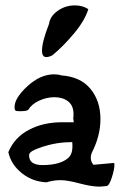

<svg xmlns="http://www.w3.org/2000/svg" viewBox="-20 -676 456 713"><path d="M11 -111Q34 -166 87.5 -194Q141 -222 210 -222H254L252 -237Q253 -242 253 -252Q253 -284 233 -299.5Q213 -315 182 -315Q153 -315 125 -302Q97 -289 85 -268Q78 -263 53 -263Q41 -263 37.5 -265.5Q34 -268 34 -278Q34 -312 82 -356Q130 -400 181 -400Q196 -400 208 -396Q279 -391 316 -346Q353 -301 353 -234Q353 -171 321 -109Q317 -100 317 -90Q317 -76 327 -64L404 -71V-69Q405 -67 405 -65Q405 -47 395 -16Q385 15 375 15H374Q356 17 348 17Q320 17 275 5Q230 -7 205 -7Q178 -7 153 1Q101 -1 61 -33Q21 -65 11 -111ZM88 -99Q88 -63 138 -63Q204 -63 234 -90Q249 -104 249 -132Q249 -143 248 -149H246Q245 -148 243 -148Q176 -148 109 -120Q88 -111 88 -99ZM136 -488Q136 -521 162 -587Q166 -616 194.5 -636Q223 -656 258 -656Q287 -656 308 -642Q295 -600 255.5 -552.5Q216 -505 175 -471Q162 -464 152 -464Q136 -464 136 -488Z"/></svg>

Font: NaniFont Regular
Style: Regular
Weight: 400
Designer: Nanigashitei
Version: Version 1.036